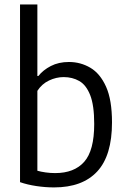

<svg xmlns="http://www.w3.org/2000/svg" viewBox="-20 -828 563 858"><path d="M221.5 9.5Q183 9.5 142.8 3.5Q102.5 -2.5 69.5 -14V-808H147V-488.5H151.5Q172.5 -515 207.2 -533Q242 -551 288 -551Q340 -551 383.8 -525.2Q427.5 -499.5 454 -440.5Q480.5 -381.5 480.5 -281Q480.5 -133 414.5 -61.8Q348.5 9.5 221.5 9.5ZM226.5 -54.5Q311.5 -54.5 356.2 -104.8Q401 -155 401 -274Q401 -357.5 383 -403Q365 -448.5 334.2 -466Q303.5 -483.5 264.5 -483.5Q231 -483.5 199 -468.2Q167 -453 147 -422V-65Q162.5 -60.5 183.8 -57.5Q205 -54.5 226.5 -54.5Z"/></svg>

Font: Encode Sans SemiCondensed SemiCondensed
Style: Regular
Weight: 400
Width: 4
Designer: Multiple Designers
Foundry: Impallari Type
Version: Version 3.000; ttfautohint (v1.8.3) -l 8 -r 50 -G 200 -x 14 